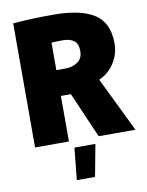

<svg xmlns="http://www.w3.org/2000/svg" viewBox="-101 -802 843 1100"><g transform="rotate(-10 320.0 -252.5)"><path d="M52 -722Q98 -726 158.5 -728.5Q219 -731 285 -731Q446 -731 525 -679.5Q604 -628 604 -509Q604 -464 587 -425.5Q570 -387 542.5 -359.5Q515 -332 482 -319V-317L636 0H422L307 -265H249V0H52ZM300 -415Q343 -415 373 -435.5Q403 -456 403 -498Q403 -544 378.5 -560.5Q354 -577 317 -577Q294 -577 278 -576.5Q262 -576 249 -575V-415ZM274 40H396L361 226H255Z"/></g></svg>

Font: Murecho Black
Style: Regular
Weight: 900
Designer: Neil Summerour
Foundry: Positype
Version: Version 1.010; ttfautohint (v1.8.3)